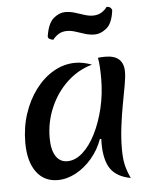

<svg xmlns="http://www.w3.org/2000/svg" viewBox="-57 -861 750 941"><g transform="rotate(-5 317.5 -390.0)"><path d="M414 -171Q395 -118 359.5 -76.5Q324 -35 280 -11.5Q236 12 191 12Q124 12 86 -40Q48 -92 48 -184Q48 -260 70 -326.5Q92 -393 130.5 -444Q169 -495 219.5 -524Q270 -553 327 -553Q364 -553 407 -537Q338 -518 284 -467.5Q230 -417 199.5 -346Q169 -275 169 -197Q169 -139 189 -107.5Q209 -76 246 -76Q285 -76 321 -108Q357 -140 385 -195.5Q413 -251 429.5 -320.5Q446 -390 446 -466Q446 -493 444.5 -520.5Q443 -548 439 -568Q449 -569 456.5 -569.5Q464 -570 475 -570Q565 -570 565 -488Q565 -462 557.5 -421Q550 -380 540.5 -329Q531 -278 524 -222Q517 -166 517 -111Q517 -68 523.5 -37Q530 -6 548 33Q479 20 449.5 -23Q420 -66 420 -151Q420 -163 421 -169ZM229 -675Q220 -676 211.5 -680.5Q203 -685 203 -694Q213 -758 241 -781.5Q269 -805 298 -805Q323 -805 346.5 -797.5Q370 -790 392 -783Q414 -776 433 -776Q458 -776 476 -787.5Q494 -799 503 -813Q525 -812 529 -794Q521 -730 492 -706.5Q463 -683 434 -683Q409 -683 385.5 -690.5Q362 -698 340.5 -705Q319 -712 299 -712Q274 -712 256.5 -700.5Q239 -689 229 -675Z"/></g></svg>

Font: Merienda Medium
Style: Regular
Weight: 500
Designer: Eduardo Rodriguez Tunni
Foundry: Eduardo Rodriguez Tunni
Version: Version 2.001; ttfautohint (v1.8.4.7-5d5b)